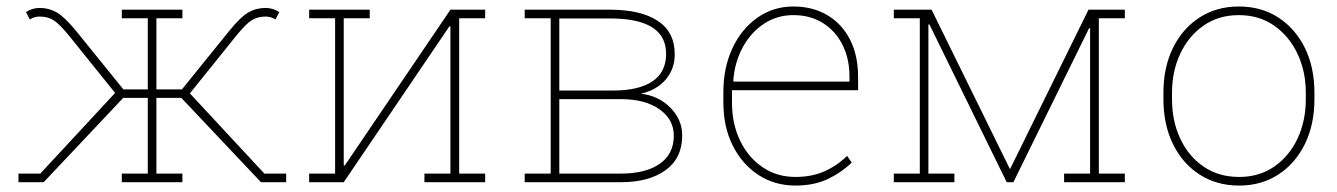

<svg xmlns="http://www.w3.org/2000/svg" viewBox="-20 -558 4096 588"><path d="M36.6 0V-26.4H103.5L332.5 -273.4L193.4 -446.3Q162.6 -484.4 144.5 -495.8Q126.5 -507.3 101.6 -507.3Q84.5 -507.3 71.3 -498.5L59.6 -521Q78.6 -533.7 101.6 -533.7Q129.9 -533.7 153.8 -520Q177.7 -506.3 212.9 -463.4L357.9 -284.2H432.6V-502H353V-528.3H538.6V-502H459V-284.2H537.1L682.1 -463.4Q716.8 -506.3 740.7 -520Q764.6 -533.7 793.5 -533.7Q815.4 -533.7 835.4 -521L823.7 -498.5Q809.6 -507.3 793.5 -507.3Q768.6 -507.3 750.5 -495.8Q732.4 -484.4 701.7 -446.3L561.5 -272L789.6 -26.4H856.4V0H779.3L535.2 -258.3H459V-26.4H538.6V0H353V-26.4H432.6V-258.3H357.4L113.8 0Z M926.8 0V-26.4H1006.3V-502H926.8V-528.3H1112.3V-502H1032.7V-51.8L1035.6 -50.8L1359.4 -528.3H1465.8V-502H1386.2V-26.4H1465.8V0H1279.8V-26.4H1359.4V-476.6L1356.4 -477.5L1032.7 0Z M1586.9 0V-26.4H1666.5V-502H1586.9V-528.3H1848.1Q1942.4 -528.3 1994.4 -494.1Q2046.4 -460 2046.4 -391.6Q2046.4 -347.2 2019 -314.7Q1991.7 -282.2 1942.4 -271Q1996.6 -265.1 2033 -228.3Q2069.3 -191.4 2069.3 -143.1Q2069.3 -73.7 2018.3 -36.9Q1967.3 0 1881.8 0ZM1692.9 -280.8H1857.9Q1937 -280.8 1978.5 -309.1Q2020 -337.4 2020 -393.1Q2020 -501.5 1848.1 -501.5H1692.9ZM1692.9 -26.4H1881.8Q1957.5 -26.4 2000.5 -56.4Q2043.5 -86.4 2043.5 -142.6Q2043.5 -192.4 1999.5 -223.4Q1955.6 -254.4 1881.8 -254.4H1692.9Z M2416 10.3Q2352.5 10.3 2302.7 -22.2Q2252.9 -54.7 2224.1 -112.1Q2195.3 -169.4 2195.3 -244.1V-275.4Q2195.3 -351.1 2223.1 -410.4Q2251 -469.7 2299.6 -503.9Q2348.1 -538.1 2409.7 -538.1Q2469.2 -538.1 2513.9 -511.5Q2558.6 -484.9 2583.3 -436.5Q2607.9 -388.2 2607.9 -322.3V-281.7H2221.7V-244.1Q2221.7 -178.7 2246.6 -127.2Q2271.5 -75.7 2315.4 -45.9Q2359.4 -16.1 2416 -16.1Q2466.3 -16.1 2505.1 -33.4Q2543.9 -50.8 2574.2 -80.6L2588.4 -60.1Q2555.7 -28.8 2514.2 -9.3Q2472.7 10.3 2416 10.3ZM2227.1 -308.1H2581.5V-324.2Q2581.5 -377.9 2560.3 -420.4Q2539.1 -462.9 2500.5 -487.3Q2461.9 -511.7 2409.7 -511.7Q2359.9 -511.7 2319.8 -485.4Q2279.8 -459 2254.9 -413.6Q2230 -368.2 2225.6 -311Z M2717.3 0V-26.4H2796.9V-502H2717.3V-528.3H2833L3071.3 -43.5L3073.2 -40L3313.5 -528.3H3424.8V-502H3345.2V-26.4H3424.8V0H3238.8V-26.4H3318.4V-471.2L3315.4 -471.7L3083.5 0H3063L2826.2 -483.4L2823.2 -482.9V-26.4H2902.8V0Z M3774.9 10.3Q3706.1 10.3 3653.8 -23.4Q3601.6 -57.1 3572.3 -116.7Q3543 -176.3 3543 -253.9V-274.4Q3543 -352.1 3572.3 -411.4Q3601.6 -470.7 3653.6 -504.4Q3705.6 -538.1 3773.9 -538.1Q3842.8 -538.1 3894.8 -504.4Q3946.8 -470.7 3976.1 -411.4Q4005.4 -352.1 4005.4 -274.4V-253.9Q4005.4 -176.3 3976.1 -116.7Q3946.8 -57.1 3894.8 -23.4Q3842.8 10.3 3774.9 10.3ZM3774.9 -16.1Q3836.9 -16.1 3882.8 -48.1Q3928.7 -80.1 3953.9 -134Q3979 -188 3979 -253.9V-274.4Q3979 -339.4 3953.6 -393.3Q3928.2 -447.3 3882.1 -479.5Q3835.9 -511.7 3773.9 -511.7Q3711.9 -511.7 3665.8 -479.5Q3619.6 -447.3 3594.5 -393.3Q3569.3 -339.4 3569.3 -274.4V-253.9Q3569.3 -187.5 3594.5 -133.5Q3619.6 -79.6 3665.8 -47.9Q3711.9 -16.1 3774.9 -16.1Z"/></svg>

Font: Roboto Slab Thin
Style: Regular
Weight: 100
Designer: Google
Version: Version 2.000; ttfautohint (v1.8.1.43-b0c9)